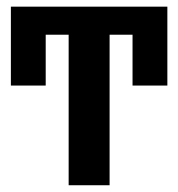

<svg xmlns="http://www.w3.org/2000/svg" viewBox="-20 -548 527 568"><path d="M12.2 -294.9V-528.3H475.1V-294.9H372.1V-445.3H304.2V0H183.1V-445.3H115.2V-294.9Z"/></svg>

Font: Arimo SemiBold
Style: Regular
Weight: 600
Designer: Steve Matteson
Foundry: Monotype Imaging Inc.
Version: Version 1.33